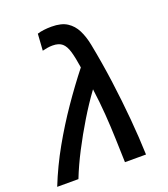

<svg xmlns="http://www.w3.org/2000/svg" viewBox="-155 -876 856 977"><g transform="rotate(-20 273.0 -388.0)"><path d="M-14 0Q26 -100 78 -192Q130 -284 188.5 -369Q247 -454 307 -530Q299 -584 289 -618.5Q279 -653 261 -668.5Q243 -684 209 -684Q194 -684 180 -681.5Q166 -679 154 -676L160 -766Q175 -771 195 -773.5Q215 -776 237 -776Q290 -776 321 -756Q352 -736 369.5 -701Q387 -666 396 -620Q417 -513 431.5 -405Q446 -297 455 -194.5Q464 -92 467 0H353Q351 -63 349 -128Q347 -193 342 -262Q337 -331 327 -404Q283 -344 241 -274.5Q199 -205 163 -135.5Q127 -66 101 0Z"/></g></svg>

Font: Ubuntu Sans Mono Medium
Style: Italic
Weight: 500
Italic angle: -13.5°
Monospace: yes
Designer: Dalton Maag Ltd
Foundry: Dalton Maag Ltd
Version: Version 1.006